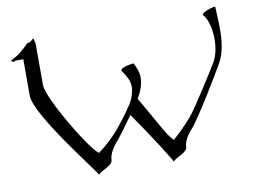

<svg xmlns="http://www.w3.org/2000/svg" viewBox="-73 -754 1171 883"><g transform="rotate(-10 512.0 -312.5)"><path d="M338.9 -77.1C294.9 -107.9 139.2 -369.1 139.2 -429.2V-623L133.8 -647C123 -647 122.1 -631.8 102.1 -631.8C102.1 -631.8 81.1 -610.8 61 -594.2C41 -577.1 14.2 -568.8 14.2 -564C14.2 -561 24.9 -558.1 27.8 -558.1C32.2 -558.1 33.2 -562 33.2 -562H70.8V-392.1C70.8 -301.8 319.8 8.8 321.8 22C333 3.9 390.1 -7.8 390.1 -36.1C390.1 -64 415 -98.1 425.8 -110.8C442.9 -128.9 476.1 -174.8 511.2 -224.1C590.8 -110.8 668.9 14.2 670.9 22C683.1 3.9 738.8 -7.8 738.8 -36.1C738.8 -48.8 745.1 -76.2 776.9 -110.8C815.9 -153.8 931.2 -346.2 954.1 -387.2C980 -432.1 985.8 -490.2 985.8 -543C985.8 -585.9 981.9 -627 981.9 -647C973.1 -648.9 919.9 -632.8 919.9 -620.1C919.9 -619.1 919.9 -618.2 920.9 -617.2C940.9 -596.2 953.1 -548.8 953.1 -501C953.1 -463.9 945.8 -425.8 930.2 -397.9C917 -376 811 -204.1 775.9 -164.1C738.8 -122.1 708 -92.8 688 -77.1C662.1 -96.2 612.8 -199.2 557.1 -291C606 -375 585.9 -417 566.9 -455.1C557.1 -455.1 496.1 -445.8 507.8 -429.2C523.9 -404.8 540 -381.8 540 -352.1C540 -328.1 532.2 -301.8 516.1 -273.9C457 -188 415 -133.8 338.9 -77.1Z"/></g></svg>

Font: Pierce
Style: Roman
Weight: 500
Version: Version 0.2.0